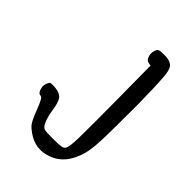

<svg xmlns="http://www.w3.org/2000/svg" viewBox="-226 -855 949 949"><g transform="rotate(45 248.0 -381.0)"><path d="M53.7 -188.5Q33.2 -188.5 28.3 -229.5Q28.3 -240.2 33.7 -252.9Q39.1 -265.6 43.9 -267.1Q48.8 -268.6 56.6 -268.6Q108.4 -268.6 126 -246.1Q138.7 -227.5 144.5 -191.4Q159.2 -91.8 189.5 -84Q201.2 -81.1 245.6 -81.1Q290 -81.1 304.7 -84Q318.4 -85.9 324.2 -95.7Q334 -112.3 335 -173.8Q335.9 -236.3 335.9 -283.2Q335.9 -396.5 333 -677.7Q328.1 -678.7 314.9 -681.2Q301.8 -683.6 294.9 -705.1Q292 -714.8 292 -724.6Q292 -734.4 296.4 -745.6Q300.8 -756.8 308.6 -760.3Q316.4 -763.7 347.2 -763.7Q377.9 -763.7 395.5 -751Q414.1 -738.3 418 -687.5Q423.8 -614.3 424.8 -496.1Q424.8 -295.9 421.9 -237.3Q418.9 -178.7 410.2 -146.5Q378.9 -31.2 287.1 -4.9Q264.6 2 242.2 2Q203.1 2 168 -19.5Q137.7 -38.1 123 -56.6Q109.4 -76.2 93.3 -118.7Q77.1 -161.1 68.8 -175.3Q60.5 -189.5 53.7 -188.5Z"/></g></svg>

Font: Semi-Sweet
Style: Book
Weight: 400
Designer: Walter E Stewart
Version: 0.5